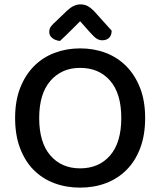

<svg xmlns="http://www.w3.org/2000/svg" viewBox="-20 -843 733 877"><path d="M643 -304Q643 -226 620.5 -166.5Q598 -107 558 -67Q518 -27 464 -6.5Q410 14 346 14Q282 14 227.5 -6.5Q173 -27 133.5 -67Q94 -107 71.5 -166.5Q49 -226 49 -304Q49 -382 72 -441Q95 -500 135 -540.5Q175 -581 229.5 -601.5Q284 -622 346 -622Q409 -622 463 -601.5Q517 -581 557 -540.5Q597 -500 620 -441Q643 -382 643 -304ZM534 -304Q534 -416 483 -474.5Q432 -533 346 -533Q262 -533 210.5 -474Q159 -415 159 -304Q159 -192 210 -133Q261 -74 346 -74Q432 -74 483 -133Q534 -192 534 -304ZM346 -746Q327 -727 303.5 -703.5Q280 -680 254 -656Q233 -658 219 -669Q205 -680 205 -697Q205 -712 213 -722.5Q221 -733 237 -747L288 -796Q318 -823 347 -823Q366 -823 380 -815.5Q394 -808 409 -793L490 -703Q490 -682 478.5 -670.5Q467 -659 447 -659Q433 -659 421.5 -666.5Q410 -674 393 -693Z"/></svg>

Font: Baloo Da 2 Medium
Style: Regular
Weight: 500
Designer: Noopur Datye, Sulekha Rajkumar and Ek Type
Foundry: Ek Type
Version: Version 1.640;hotconv 1.0.111;makeotfexe 2.5.65597; ttfautoh